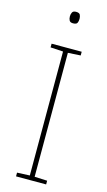

<svg xmlns="http://www.w3.org/2000/svg" viewBox="-137 -953 557 998"><g transform="rotate(15 141.5 -453.5)"><path d="M223 0H61V-20L129 -23V-690L61 -694V-714H223V-694L155 -690V-23L223 -20ZM141 -907Q159 -907 163.5 -897.5Q168 -888 168 -876Q168 -863 163.5 -854Q159 -845 141 -845Q126 -845 121 -854Q116 -863 116 -876Q116 -888 121 -897.5Q126 -907 141 -907Z"/></g></svg>

Font: Noto Sans Armenian Thin
Style: Regular
Weight: 250
Version: Version 2.007